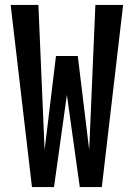

<svg xmlns="http://www.w3.org/2000/svg" viewBox="-20 -755 540 775"><path d="M109 0 23 -735H135L160 -150L206 -529H294L340 -150L365 -735H477L391 0H302L250 -372L198 0Z"/></svg>

Font: Iosevka SS04
Style: Bold
Weight: 700
Monospace: yes
Designer: Belleve Invis
Foundry: Belleve Invis
Version: Version 19.0.0; ttfautohint (v1.8.4)